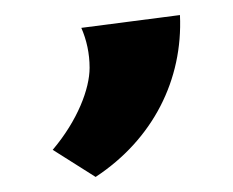

<svg xmlns="http://www.w3.org/2000/svg" viewBox="-20 -121 309 255"><path d="M107 114C183 64 223 -15 219 -101L88 -84C95 -68 99 -50 99 -31C99 -3 83 39 50 78Z"/></svg>

Font: Brassia
Style: Regular
Weight: 400
Designer: Ariel Martín Pérez
Foundry: Tunera Type Foundry
Version: Version 1.600;hotconv 1.0.109;makeotfexe 2.5.65596